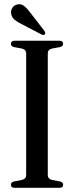

<svg xmlns="http://www.w3.org/2000/svg" viewBox="-20 -894 352 914"><path d="M207.5 -60.5Q207.5 -42 229.5 -37L266.5 -30Q280.5 -26 280.5 -14.5Q280.5 0 263.5 0H49Q32 0 32 -14.5Q32 -26 45.5 -30L82.5 -37Q104.5 -42 104.5 -60.5V-640Q104.5 -658 84 -663L45.5 -670Q32 -674 32 -685.5Q32 -700 49 -700H263.5Q280.5 -700 280.5 -685.5Q280.5 -674 266.5 -670L228 -663Q207.5 -658 207.5 -640ZM125.5 -832 191 -747.5Q193.5 -743 195 -738.8Q196.5 -734.5 193.5 -731Q188.5 -724.5 178.5 -729.5L83.5 -779Q63.5 -788.5 49.8 -799.8Q36 -811 33 -829.5Q30.5 -843 38.5 -856.2Q46.5 -869.5 63 -873Q80.5 -877 95.2 -865.2Q110 -853.5 125.5 -832Z"/></svg>

Font: Fraunces 144pt Soft
Style: Regular
Weight: 400
Version: Version 1.000;[0bf87f6ff]